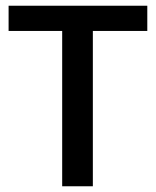

<svg xmlns="http://www.w3.org/2000/svg" viewBox="-20 -650 543 670"><path d="M494 -630V-542H304V0H197V-542H10V-630Z"/></svg>

Font: Mukta Medium
Style: Regular
Weight: 500
Designer: Girish Dalvi and Yashodeep Gholap
Foundry: Ek Type
Version: Version 2.538;PS 1.002;hotconv 16.6.51;makeotf.lib2.5.65220;